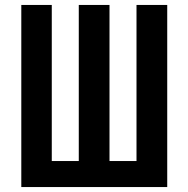

<svg xmlns="http://www.w3.org/2000/svg" viewBox="-20 -755 760 775"><path d="M66 0H655V-735H531V-105H422V-735H298V-105H189V-735H66Z"/></svg>

Font: Iosevka Sparkle
Style: Bold
Weight: 700
Designer: Belleve Invis
Foundry: Belleve Invis
Version: Version 4.5.0; ttfautohint (v1.8.3)